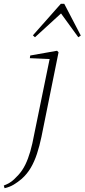

<svg xmlns="http://www.w3.org/2000/svg" viewBox="-109 -733 445 1010"><path d="M-85 257 -89 243Q-73 237 -59.5 229Q-46 221 -34.5 210Q-23 199 -12 187Q9 164 24 133.5Q39 103 50.5 63Q62 23 71 -27L154 -432L163 -422L48 -427L50 -441L191 -466L199 -458L109 -13Q99 35 85.5 76Q72 117 53 149.5Q34 182 5 208Q-15 225 -36.5 238Q-58 251 -85 257ZM303 -537 202 -676H227L75 -537L64 -547L211 -713H229L316 -546Z"/></svg>

Font: Source Serif 4 48pt Light
Style: Italic
Weight: 300
Italic angle: -12°
Designer: Frank Grießhammer
Foundry: Adobe Systems Incorporated
Version: Version 4.004;hotconv 1.0.116;makeotfexe 2.5.65601